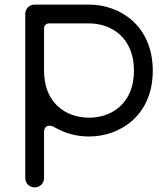

<svg xmlns="http://www.w3.org/2000/svg" viewBox="-20 -817 732 837"><path d="M90 -41C90 -18 108 0 131 0C154 0 172 -18 172 -41V-240C172 -259 180 -269 196 -269C204 -269 211 -267 218 -262C265 -235 315 -222 368 -222C504 -222 646 -314 646 -509C646 -704 504 -797 368 -797H131C108 -797 90 -779 90 -756ZM368 -715C468 -715 564 -651 564 -509C564 -367 468 -304 368 -304C268 -304 172 -367 172 -509V-694C172 -705 181 -714 192 -715Z"/></svg>

Font: Fabada
Style: Regular
Weight: 400
Designer: deFharo
Foundry: deFharo.com
Version: Version 4.000 2011 initial release